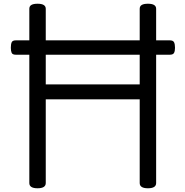

<svg xmlns="http://www.w3.org/2000/svg" viewBox="-20 -994 993 1028"><path d="M181 14Q137 14 137 -14V-947Q137 -961 148 -967.5Q159 -974 181 -974Q225 -974 225 -947V-542H728V-947Q728 -961 739 -967.5Q750 -974 772 -974Q816 -974 816 -947V-14Q816 0 805 7Q794 14 772 14Q728 14 728 -14V-462H225V-14Q225 0 214 7Q203 14 181 14ZM65 -701Q47 -701 42.5 -711Q38 -721 38 -738Q38 -757 42.5 -767.5Q47 -778 65 -778H889Q907 -778 912 -767.5Q917 -757 917 -738Q917 -721 912 -711Q907 -701 889 -701Z"/></svg>

Font: Playwrite IT Trad
Style: Regular
Weight: 400
Designer: Veronika Burian, José Scaglione
Foundry: TypeTogether
Version: Version 1.002